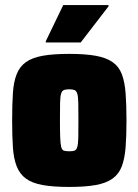

<svg xmlns="http://www.w3.org/2000/svg" viewBox="-20 -731 547 759"><path d="M254 8Q190 8 148.5 0.5Q107 -7 82.5 -25Q58 -43 46 -73.5Q34 -104 31 -148.5Q28 -193 28 -255Q28 -318 31 -363Q34 -408 46 -438Q58 -468 82.5 -485.5Q107 -503 148.5 -510.5Q190 -518 254 -518Q317 -518 358.5 -510.5Q400 -503 425 -485.5Q450 -468 461.5 -438Q473 -408 476.5 -363Q480 -318 480 -255Q480 -193 476.5 -148.5Q473 -104 461.5 -73.5Q450 -43 425 -25Q400 -7 358.5 0.5Q317 8 254 8ZM254 -133Q267 -133 274.5 -135.5Q282 -138 285.5 -150Q289 -162 289.5 -187Q290 -212 290 -255Q290 -299 289.5 -324Q289 -349 285.5 -360.5Q282 -372 274.5 -375Q267 -378 253 -378Q240 -378 232.5 -375Q225 -372 221.5 -360.5Q218 -349 217.5 -324Q217 -299 217 -255Q217 -212 218 -187Q219 -162 222 -150Q225 -138 232.5 -135.5Q240 -133 254 -133ZM161 -563V-568L230 -711H409V-706L299 -563Z"/></svg>

Font: Saira SemiCondensed Black
Style: Regular
Weight: 900
Width: 4
Designer: Hector Gatti with collaboration of the Omnibus-Type team
Foundry: Omnibus-Type
Version: Version 1.101